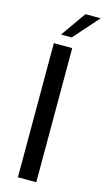

<svg xmlns="http://www.w3.org/2000/svg" viewBox="-140 -974 559 1019"><g transform="rotate(15 139.5 -464.5)"><path d="M73 0V-737H174V0ZM98 -791 195 -929H279L157 -791Z"/></g></svg>

Font: Exo Thin Medium
Style: Regular
Weight: 500
Version: Version 2.000